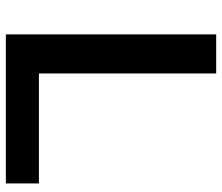

<svg xmlns="http://www.w3.org/2000/svg" viewBox="-70 -670 740 639"><g transform="rotate(90 299.5 -350.0)"><path d="M94 0H590V-110H224V-700H94Z"/></g></svg>

Font: Montserrat Lite SemiBold
Style: Regular
Weight: 600
Designer: Julieta Ulanovsky
Foundry: Julieta Ulanovsky
Version: Version 7.200;PS 007.200;hotconv 1.0.88;makeotf.lib2.5.64775